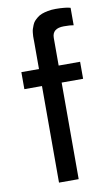

<svg xmlns="http://www.w3.org/2000/svg" viewBox="-88 -823 506 869"><g transform="rotate(-10 165.0 -388.5)"><path d="M29.8 -443.8V-522H110.8V-648.9Q110.8 -649.4 110.6 -658.4Q110.4 -667.5 110.6 -672.4Q110.8 -677.2 111.8 -688Q112.8 -698.7 115 -705.3Q117.2 -711.9 121.3 -722.4Q125.5 -732.9 131.3 -739.5Q137.2 -746.1 146.7 -753.9Q156.2 -761.7 168 -766.1Q179.7 -770.5 196 -773.7Q212.4 -776.9 231.9 -776.9Q253.9 -776.9 271 -775.1Q288.1 -773.4 293.9 -771.5L299.8 -770V-689.9Q285.6 -692.9 254.9 -692.9Q201.2 -692.9 201.2 -648.9V-522H299.8V-443.8H201.2V0H110.8V-443.8Z"/></g></svg>

Font: Standard
Style: Regular
Weight: 400
Designer: Bryce Wilner
Version: Version 2.000;PS 2.0;hotconv 16.6.51;makeotf.lib2.5.65220 DE